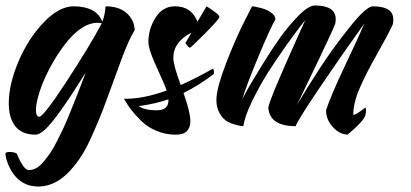

<svg xmlns="http://www.w3.org/2000/svg" viewBox="-102 -460 1500 700"><path d="M269 -375Q262 -377 254 -377Q182 -377 105 -256Q46 -161 31 -81Q29 -68 29 -58Q29 -36 41 -34Q57 -35 141 -163.5Q225 -292 269 -375ZM168 -437Q250 -436 271 -381Q280 -402 283 -437Q332 -437 360 -412Q388 -387 389 -350Q368 -317 340.5 -242.5Q313 -168 286 -94Q259 -20 225 53Q191 126 144 172Q97 218 42 220Q40 220 38 220Q-38 220 -72 140Q-82 115 -82 100Q-82 94 -66 94Q-56 94 -47 97Q-38 100 -39 105Q-15 160 3 160Q4 160 4 160Q17 160 30 153Q43 146 56.5 130Q70 114 81 98Q92 82 106.5 53.5Q121 25 130.5 4.5Q140 -16 155 -53.5Q170 -91 178.5 -112Q187 -133 202 -173Q208 -188 211 -196Q180 -147 160 -116.5Q140 -86 112 -47Q84 -8 63 11.5Q42 31 28 31Q-22 31 -46 0.5Q-70 -30 -70 -83Q-70 -152 -35 -235Q0 -318 56.5 -377.5Q113 -437 167 -437Q167 -437 168 -437Z M512 -98Q467 -82 404 -73Q426 -58 466 -58Q469 -58 473 -58Q514 -59 512 -98ZM536 -437Q596 -437 618 -381L651 -437Q698 -408 698 -398Q698 -391 646 -338.5Q594 -286 590 -286Q588 -286 584 -290Q580 -294 577 -299L574 -303L596 -341Q530 -307 530 -250Q530 -222 557 -150Q613 -175 675 -210Q676 -209 676.5 -206.5Q677 -204 678 -198Q679 -192 676 -189Q622 -148 567 -121Q592 -51 592 -19Q592 5 579.5 18Q567 31 539 31Q502 31 468.5 17Q435 3 412 -20Q389 -43 375 -61.5Q361 -80 350 -100Q355 -100 360 -100Q421 -100 506 -130Q501 -145 462 -231Q439 -283 439 -307Q439 -354 465 -395.5Q491 -437 536 -437Z M1046 -440Q1122 -440 1122 -390Q1122 -382 1120 -373Q1118 -366 1091 -308Q1064 -250 1028.5 -177Q993 -104 981 -78Q1018 -141 1066.5 -215Q1115 -289 1174 -362.5Q1233 -436 1257 -437Q1332 -437 1332 -389Q1332 -380 1330 -371Q1313 -334 1273 -263.5Q1233 -193 1209.5 -139Q1186 -85 1186 -41Q1186 -41 1187 -41Q1190 -41 1201 -47.5Q1212 -54 1221 -61L1230 -68Q1235 -63 1230 -40Q1228 -30 1211.5 -12Q1195 6 1180 18L1165 31Q1134 29 1110 1.5Q1086 -26 1087 -59Q1106 -116 1156.5 -222Q1207 -328 1226 -374Q1145 -261 1064.5 -142Q984 -23 976 0Q881 0 876 -68Q881 -91 915 -170.5Q949 -250 980 -318L1011 -387Q1003 -377 989 -359Q975 -341 939 -290.5Q903 -240 874 -194Q845 -148 818 -93Q791 -38 785 0Q781 0 774.5 -1Q768 -2 751 -7Q734 -12 721 -21Q708 -30 697.5 -49.5Q687 -69 687 -95Q687 -97 687 -100Q689 -143 721.5 -227.5Q754 -312 785 -374L817 -437Q820 -437 826 -436Q832 -435 846.5 -431.5Q861 -428 872 -423Q883 -418 892.5 -409Q902 -400 902 -389Q885 -361 841.5 -257Q798 -153 781 -98Q788 -112 801 -135Q814 -158 850 -217Q886 -276 918 -321Q950 -366 986.5 -403Q1023 -440 1046 -440Z"/></svg>

Font: Vervelle
Style: Script
Weight: 400
Monospace: yes
Designer: Nur Solikh
Foundry: Astageni Type
Version: Version 1.0